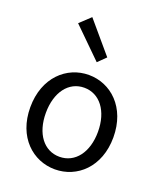

<svg xmlns="http://www.w3.org/2000/svg" viewBox="-159 -975 923 1090"><g transform="rotate(20 303.0 -429.5)"><path d="M303 13C436 13 554 -91 554 -271C554 -452 436 -557 303 -557C170 -557 52 -452 52 -271C52 -91 170 13 303 13ZM303 -63C209 -63 146 -146 146 -271C146 -396 209 -480 303 -480C397 -480 461 -396 461 -271C461 -146 397 -63 303 -63ZM319 -640 366 -686 208 -872 144 -812Z"/></g></svg>

Font: Source Han Sans KR
Style: Regular
Weight: 400
Designer: Ryoko NISHIZUKA 西塚涼子 (kana, bopomofo & ideographs); Paul D. Hunt (Latin, Greek & Cyrillic); Sandoll Communications 산돌커뮤니
Foundry: Adobe
Version: Version 2.004;hotconv 1.0.118;makeotfexe 2.5.65603